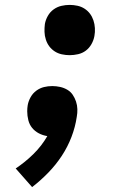

<svg xmlns="http://www.w3.org/2000/svg" viewBox="-20 -548 540 783"><path d="M111 215 44 139Q83 113 116.5 80Q150 47 173 7Q154 4 138 -4.5Q122 -13 111 -26.5Q100 -40 95.5 -58Q91 -76 91 -94Q91 -101 91.5 -107Q92 -113 93 -119Q96 -136 105 -152Q114 -168 128.5 -178.5Q143 -189 159.5 -193Q176 -197 193 -197Q209 -197 225 -193.5Q241 -190 254.5 -182Q268 -174 276.5 -161.5Q285 -149 290 -134Q295 -119 295.5 -103Q296 -87 293 -71Q287 -30 271.5 10.5Q256 51 232 87.5Q208 124 177 156Q146 188 111 215ZM264 -323Q248 -323 232 -326.5Q216 -330 203 -338.5Q190 -347 181 -359Q172 -371 167 -386.5Q162 -402 161.5 -418Q161 -434 163 -450Q166 -467 175 -483Q184 -499 198.5 -509.5Q213 -520 230 -524Q247 -528 264 -528Q280 -528 296 -524.5Q312 -521 325 -512.5Q338 -504 347 -492Q356 -480 361 -465Q366 -450 367 -433.5Q368 -417 365 -401Q362 -384 353 -368Q344 -352 330 -341.5Q316 -331 298.5 -327Q281 -323 264 -323Z"/></svg>

Font: Iosevka Aile Extrabold
Style: Italic
Weight: 800
Italic angle: -9°
Designer: Belleve Invis
Foundry: Belleve Invis
Version: Version 31.1.0; ttfautohint (v1.8.4)